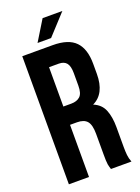

<svg xmlns="http://www.w3.org/2000/svg" viewBox="-159 -917 719 986"><g transform="rotate(-20 201.0 -424.0)"><path d="M270 0Q268 -7 266 -13Q264 -19 262.5 -28Q261 -37 260.5 -51Q260 -65 260 -86V-196Q260 -245 243 -265Q226 -285 188 -285H150V0H40V-700H206Q292 -700 330.5 -660Q369 -620 369 -539V-484Q369 -376 297 -342Q339 -325 354.5 -286.5Q370 -248 370 -193V-85Q370 -59 372 -39.5Q374 -20 382 0ZM150 -600V-385H193Q224 -385 241.5 -401Q259 -417 259 -459V-528Q259 -566 245.5 -583Q232 -600 203 -600ZM313 -848 211 -737H137L205 -848Z"/></g></svg>

Font: SVN-Bebas Neue
Style: Bold
Weight: 700
Designer: Ryoichi Tsunekawa
Foundry: Ryoichi Tsunekawa
Version: Version 1.300; ttfautohint (v1.7.9-c794)